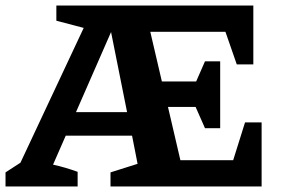

<svg xmlns="http://www.w3.org/2000/svg" viewBox="-34 -675 1021 695"><path d="M708 -211 674 -288H574L619 -95H810L853 -232H913V0H366V-51L464 -82L444 -184H204L158 -79Q181 -74 203 -67.5Q225 -61 247 -53V0H-14V-51L40 -86L269 -574L170 -600V-655H883V-442H823L782 -560H510L552 -380H676L708 -453H763V-211ZM241 -269H426L368 -559Z"/></svg>

Font: Piazzolla SC
Style: Bold
Weight: 700
Designer: Juan Pablo del Peral
Foundry: Huerta Tipografica
Version: Version 1.330